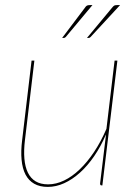

<svg xmlns="http://www.w3.org/2000/svg" viewBox="-20 -728 544 754"><path d="M61.5 0ZM115 -490 78 -178Q73 -137 75.8 -104.8Q78.5 -72.5 89.5 -50Q100.5 -27.5 120 -15.8Q139.5 -4 169 -4Q200 -4 231.8 -19.2Q263.5 -34.5 293.2 -63Q323 -91.5 349.8 -131.8Q376.5 -172 398 -222L430 -490H441L382 0H379Q375 0 374 -2.2Q373 -4.5 373 -7L396 -197V-199.5Q376 -153 350 -115Q324 -77 294 -50Q264 -23 232 -8.5Q200 6 168 6Q136 6 114.2 -6.5Q92.5 -19 80.2 -42.5Q68 -66 64.8 -100.2Q61.5 -134.5 67 -178L104 -490ZM343 -708 238.5 -583Q235 -579 230.5 -579H224L313 -697Q317.5 -704 321.5 -706Q325.5 -708 333 -708ZM451.5 -708 336 -583Q332.5 -579 328 -579H321.5L419.5 -697Q425 -704 428.5 -706Q432 -708 440 -708Z"/></svg>

Font: Lato Hairline
Style: Italic
Weight: 100
Italic angle: -7°
Designer: Lukasz Dziedzic
Foundry: tyPoland Lukasz Dziedzic
Version: Version 2.007; 2014-02-27